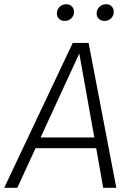

<svg xmlns="http://www.w3.org/2000/svg" viewBox="-41 -888 623 908"><path d="M414 -187H127L41 0H-21L303 -685H378L509 0H447ZM405 -238 334 -635 151 -238ZM228 -824Q228 -843 240.5 -855.5Q253 -868 272 -868Q288 -868 298.5 -858Q309 -848 309 -832Q309 -814 296.5 -801.5Q284 -789 265 -789Q249 -789 238.5 -799Q228 -809 228 -824ZM416 -824Q416 -843 429 -855.5Q442 -868 461 -868Q477 -868 487 -858Q497 -848 497 -832Q497 -814 484.5 -801.5Q472 -789 453 -789Q437 -789 426.5 -799Q416 -809 416 -824Z"/></svg>

Font: Fira Sans Light
Style: Italic
Weight: 300
Italic angle: -8°
Designer: bBox Type GmbH & Carrois Corporate GbR & Edenspiekermann AG
Foundry: bBox Type GmbH & Carrois Corporate GbR & Edenspiekermann AG
Version: Version 4.301